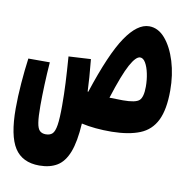

<svg xmlns="http://www.w3.org/2000/svg" viewBox="-71 -492 728 744"><g transform="rotate(10 293.0 -120.5)"><path d="M384.8 4.4Q317.4 4.9 265.6 -6.8Q261.2 65.4 245.1 106.7Q229 147.9 200.7 165Q172.4 182.1 130.9 182.1Q64 182.1 33.4 134.5Q2.9 86.9 2.9 -20Q2.9 -66.9 7.1 -119.6Q11.2 -172.4 17.6 -218.8H102.1Q98.6 -172.4 96.9 -128.2Q95.2 -84 95.2 -47.4Q95.2 -2.9 98.9 19.8Q102.5 42.5 111.3 50.5Q120.1 58.6 134.8 58.6Q151.4 58.6 160.6 49.8Q169.9 41 174.1 14.9Q178.2 -11.2 178.2 -62Q178.2 -107.4 176 -151.4Q173.8 -195.3 169.4 -253.9L256.8 -258.8Q260.7 -218.8 262.9 -188.7Q265.1 -158.7 266.1 -132.8Q267.6 -132.3 268.6 -132.3Q319.8 -288.6 365.5 -356Q411.1 -423.3 457.5 -423.3Q493.2 -423.3 520.8 -391.1Q548.3 -358.9 564.5 -306.2Q580.6 -253.4 580.6 -191.9Q580.6 -117.2 559.6 -74.5Q538.6 -31.7 495.4 -14.2Q452.1 3.4 384.8 4.4ZM353.5 -124Q377.9 -123 406.7 -123Q456.5 -123 470.7 -136.2Q484.9 -149.4 484.9 -190.4Q484.9 -217.3 479.7 -241.9Q474.6 -266.6 465.3 -282.5Q456.1 -298.3 443.8 -298.3Q427.2 -298.3 405.5 -258.8Q383.8 -219.2 353.5 -124Z"/></g></svg>

Font: Cascadia Mono PL SemiBold
Style: Regular
Weight: 600
Monospace: yes
Designer: Aaron Bell
Foundry: Saja Typeworks
Version: Version 2404.023; ttfautohint (v1.8.4)